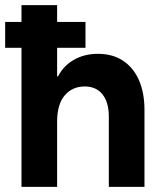

<svg xmlns="http://www.w3.org/2000/svg" viewBox="-24 -727 641 747"><path d="M59.6 -541H-3.9V-641.6H59.6V-707H198.2V-641.6H308.6V-541H198.2V-429.7H201.7Q222.7 -470.7 263.2 -494.1Q303.7 -517.6 357.4 -517.6Q413.6 -517.6 454.1 -491.2Q494.6 -464.8 516.4 -415.5Q538.1 -366.2 538.1 -298.8V0H399.4V-275.4Q398.9 -330.1 374.3 -360.4Q349.6 -390.6 305.7 -390.6Q258.3 -390.6 228.5 -356.7Q198.7 -322.8 198.2 -254.9V0H59.6Z"/></svg>

Font: Wanted Sans
Style: Bold
Weight: 700
Designer: Original Design by Kil Hyung-jin and Kang Hanbin, Wanted Lab, Inc; Hangeul from Source Han Sans by Jang Soo-young and Ka
Foundry: Wanted Lab, Inc.
Version: Version 1.000